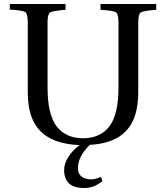

<svg xmlns="http://www.w3.org/2000/svg" viewBox="-20 -711 831 961"><path d="M29 -663V-691H308V-662Q243 -657 230.5 -648.5Q218 -640 218 -598V-274Q218 -139 263 -79Q310 -19 395 -19Q482 -19 528 -79Q573 -139 573 -274V-598Q573 -640 561 -649Q549 -658 483 -662V-691H762V-662Q697 -657 684.5 -648.5Q672 -640 672 -598V-254Q672 -162 645 -106Q593 5 430 14Q370 71 370 132Q371 171 408 182.5Q445 194 485 174L493 195Q472 213 446 223Q424 230 400 230Q301 230 301 139Q301 108 322.5 74Q344 40 379 15Q201 9 146 -107Q119 -161 119 -253V-599Q119 -641 107 -650Q95 -659 29 -663Z"/></svg>

Font: Linguistics Pro
Style: Regular
Weight: 400
Designer: Stefan Peev, Context Ltd
Foundry: Stefan Peev, Context Ltd
Version: Version 001.000